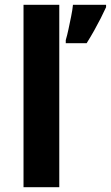

<svg xmlns="http://www.w3.org/2000/svg" viewBox="-20 -780 462 800"><path d="M227 0H78V-760H227ZM422 -750Q412 -728 399.5 -703.5Q387 -679 372.5 -653Q358 -627 341 -600H254V-613Q260 -633 265.5 -659Q271 -685 276.5 -712Q282 -739 284 -760H422Z"/></svg>

Font: Noto Sans Canadian Aboriginal
Style: Regular
Weight: 400
Designer: Monotype Design Team, Typotheque's Kevin King
Foundry: Monotype Imaging Inc.
Version: Version 2.002